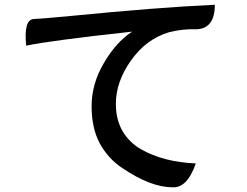

<svg xmlns="http://www.w3.org/2000/svg" viewBox="-20 -757 1040 807"><path d="M90 -565Q79 -675 122 -677Q139 -677 278 -690Q643 -726 883 -737Q883 -636 805 -634Q745 -636 689 -621Q593 -592 530 -502Q467 -413 467 -320Q467 -255 495 -206Q524 -157 574 -129Q667 -76 803 -70Q766 36 703 30Q613 30 492 -52Q434 -91 399 -155Q365 -219 365 -311Q365 -404 416 -491Q467 -579 535 -624Q188 -586 90 -565Z"/></svg>

Font: Swei Half Moon CJK TC
Style: Medium
Weight: 500
Version: Version 2.125